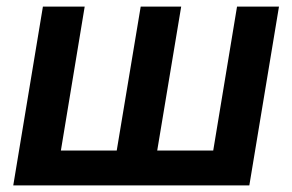

<svg xmlns="http://www.w3.org/2000/svg" viewBox="-20 -559 881 579"><path d="M109.4 -539.1H235.4L163.6 -105H332L404.3 -539.1H526.4L454.1 -105H623L694.8 -539.1H821.3L731.9 0H20Z"/></svg>

Font: Inter 18pt SemiBold
Style: Italic
Weight: 600
Italic angle: -9.3988°
Designer: Rasmus Andersson
Foundry: rsms
Version: Version 4.001;git-66647c0bb